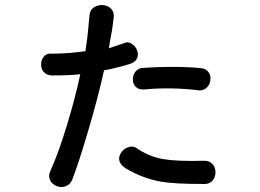

<svg xmlns="http://www.w3.org/2000/svg" viewBox="-20 -777 1040 767"><path d="M184.6 -562.5Q166 -564.5 155.3 -550.8Q144.5 -539.1 144.5 -521.5Q143.6 -502.9 153.3 -491.2Q165 -476.6 186.5 -475.6Q224.6 -475.6 244.1 -476.6Q276.4 -477.5 300.8 -480.5Q279.3 -380.9 249 -282.2Q214.8 -168 180.7 -92.8Q171.9 -73.2 180.7 -55.7Q189.5 -40 207 -33.2Q225.6 -26.4 242.2 -33.2Q261.7 -40 269.5 -61.5Q296.9 -133.8 333 -256.8Q372.1 -388.7 395.5 -496.1Q420.9 -500 449.2 -507.8Q479.5 -514.6 506.8 -524.4Q525.4 -533.2 529.3 -549.8Q533.2 -563.5 526.4 -579.1Q519.5 -593.8 505.9 -602.5Q492.2 -610.4 480.5 -606.4L415 -584L419.9 -615.2Q424.8 -642.6 427.7 -657.2Q431.6 -682.6 434.6 -709Q436.5 -730.5 421.9 -744.1Q410.2 -754.9 390.6 -756.8Q371.1 -757.8 355.5 -748Q339.8 -737.3 337.9 -718.8Q332 -661.1 329.1 -628.9Q325.2 -598.6 321.3 -572.3Q286.1 -568.4 256.8 -565.4Q221.7 -562.5 184.6 -562.5ZM553.7 -505.9Q533.2 -505.9 521.5 -491.2Q510.7 -477.5 510.7 -460Q510.7 -441.4 522.5 -429.7Q536.1 -417 559.6 -419.9Q609.4 -424.8 665 -423.8Q722.7 -422.9 773.4 -416Q792 -414.1 805.7 -426.8Q818.4 -438.5 820.3 -457Q823.2 -475.6 813.5 -488.3Q801.8 -503.9 780.3 -504.9Q734.4 -509.8 668 -509.8Q607.4 -509.8 553.7 -505.9ZM525.4 -185.5Q511.7 -195.3 494.1 -189.5Q476.6 -184.6 465.8 -169.9Q454.1 -154.3 456.1 -138.7Q459 -120.1 480.5 -105.5Q550.8 -63.5 626 -50.8Q677.7 -42 797.9 -42Q817.4 -42 830.1 -56.6Q840.8 -70.3 840.8 -88.9Q840.8 -108.4 829.1 -121.1Q816.4 -135.7 794.9 -134.8Q687.5 -131.8 630.9 -141.6Q572.3 -152.3 525.4 -185.5Z"/></svg>

Font: Gungsuh
Style: Regular
Weight: 400
Version: Version 2.21